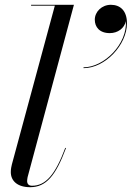

<svg xmlns="http://www.w3.org/2000/svg" viewBox="-20 -770 549 800"><path d="M375 -688C375 -657.5 394.5 -632 437.5 -632C471 -632 498.5 -652.5 504.5 -682C511 -587 414 -489.5 328 -489.5V-486C418 -486 509 -583 509 -673C509 -725.5 481 -750 442 -750C404 -750 375 -721 375 -688ZM255 -153 252 -154C210 -41.5 170 4 113.5 4C99 4 93 -4.5 93 -16C93 -20 94 -26.5 95 -32L288 -750H109.5V-746.5H208.5L29.5 -85C27.5 -76 25 -66.5 25 -53C25 -15.5 53.5 10 105.5 10C172.5 10 212 -38 255 -153Z"/></svg>

Font: Bodoni* 48pt
Style: Italic
Weight: 400
Italic angle: -13°
Version: Version 2.3